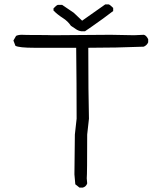

<svg xmlns="http://www.w3.org/2000/svg" viewBox="-20 -856 733 872"><path d="M366 -714H349Q336 -716 325 -723.5Q314 -731 302 -739Q288 -760 265 -774.5Q242 -789 223 -808V-818Q236 -832 243 -834H262L315 -798L353 -762L458 -836H474Q480 -834 494 -820V-806Q450 -772 398 -736Q381 -725 366 -714ZM356 -4H341L322 -19L318 -64L320 -245L328 -317Q328 -478 326 -639H136Q67 -639 50 -648L41 -672L53 -693Q63 -698 79 -698Q94 -697 147 -697Q200 -697 218 -696L482 -698L589 -696L633 -698Q644 -696 653 -678V-664Q648 -651 633 -644Q507 -639 381 -639Q381 -429 384 -317L376 -245Q376 -66 374 -46L376 -23Q371 -8 356 -4Z"/></svg>

Font: Yozai
Style: Regular
Weight: 400
Designer: LXGW / Y.OzVox
Foundry: LXGW / Y.OzVox
Version: Version 0.861;October 22, 2024